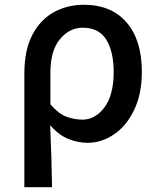

<svg xmlns="http://www.w3.org/2000/svg" viewBox="-20 -584 664 804"><path d="M82 200V-276Q82 -374 115.5 -438Q149 -502 205.5 -533Q262 -564 331 -564Q447 -564 510.5 -489.5Q574 -415 574 -284Q574 -190 541.5 -123Q509 -56 457 -21Q405 14 347 14Q306 14 265.5 -2.5Q225 -19 190 -60Q193 11 195 71Q197 131 198 200ZM325 -83Q379 -83 417.5 -134.5Q456 -186 456 -282Q456 -368 425 -418Q394 -468 326 -468Q271 -468 231 -420Q191 -372 191 -279V-147Q226 -107 259 -95Q292 -83 325 -83Z"/></svg>

Font: Source Han Sans SC Medium
Style: Regular
Weight: 500
Designer: Ryoko NISHIZUKA 西塚涼子 (kana, bopomofo & ideographs); Paul D. Hunt (Latin, Greek & Cyrillic); Sandoll Communications 산돌커뮤니
Foundry: Adobe
Version: Version 2.004;hotconv 1.0.118;makeotfexe 2.5.65603